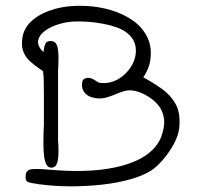

<svg xmlns="http://www.w3.org/2000/svg" viewBox="-20 -659 702 678"><path d="M122 -8Q119 -8 115.5 -8.5Q112 -9 109 -10Q89 -12 78.5 -16.5Q68 -21 71 -41Q72 -61 97.5 -62Q123 -63 166 -59Q169 -59 172 -58.5Q175 -58 178 -58Q315 -48 410 -73.5Q505 -99 540 -157Q551 -174 557.5 -205Q564 -236 553 -263Q546 -283 526 -301Q506 -319 481 -330Q456 -341 434 -340Q424 -339 412.5 -335.5Q401 -332 390 -327Q374 -320 357 -315Q340 -310 320 -312Q290 -316 277.5 -333.5Q265 -351 272 -375L273 -377Q292 -393 319 -373Q322 -371 325.5 -369Q329 -367 336 -366Q371 -363 400.5 -381.5Q430 -400 446.5 -430Q463 -460 459 -492Q455 -524 423 -547Q397 -565 344.5 -575Q292 -585 239 -583Q210 -581 182.5 -572Q155 -563 136 -548Q117 -533 114.5 -514.5Q112 -496 133 -475Q134 -477 134 -479.5Q134 -482 135 -486Q136 -495 140.5 -505Q145 -515 161 -514Q178 -513 183 -493Q188 -473 186 -429Q186 -420 185 -416V-174Q185 -168 185 -162Q185 -156 186 -150Q188 -104 182.5 -85.5Q177 -67 161 -67Q141 -67 136 -105.5Q131 -144 135 -220V-238Q135 -295 135 -325.5Q135 -356 134.5 -374Q134 -392 132 -408L117 -418Q101 -429 85.5 -443Q70 -457 62 -478Q54 -499 60 -531Q67 -565 97.5 -590Q128 -615 176 -628Q224 -641 283 -638Q329 -636 372.5 -623Q416 -610 450 -586Q484 -562 501 -526Q518 -490 510 -442Q508 -429 501 -413Q494 -397 486 -386Q521 -367 552 -345Q583 -323 600.5 -291Q618 -259 613 -208Q610 -180 593.5 -150Q577 -120 555.5 -95Q534 -70 514 -57Q484 -38 439 -25.5Q394 -13 340.5 -7Q287 -1 230.5 -1Q174 -1 122 -8Z"/></svg>

Font: Yuji Hentaigana Akari
Style: Regular
Weight: 400
Designer: Kataoka Yuji
Foundry: Kinuta Font Factory
Version: Version 3.002